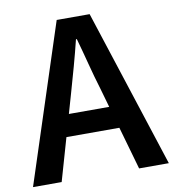

<svg xmlns="http://www.w3.org/2000/svg" viewBox="-85 -812 800 884"><g transform="rotate(-10 315.5 -369.5)"><path d="M-2 0 239 -739H393L633 0H494L382 -393Q364 -452 348 -514Q332 -576 315 -636H311Q296 -575 279 -513.5Q262 -452 245 -393L132 0ZM140 -200V-303H489V-200Z"/></g></svg>

Font: Noto Sans SC SemiBold
Style: Regular
Weight: 600
Designer: Ryoko NISHIZUKA 西塚涼子 (kana, bopomofo & ideographs); Paul D. Hunt (Latin, Greek & Cyrillic); Sandoll Communications 산돌커뮤니
Foundry: Adobe
Version: Version 2.004-H2;hotconv 1.0.118;makeotfexe 2.5.65603